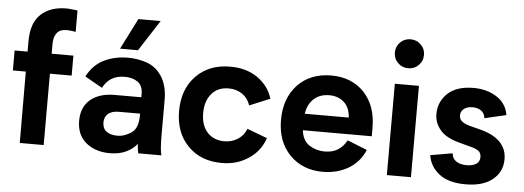

<svg xmlns="http://www.w3.org/2000/svg" viewBox="-50 -887 2837 1039"><g transform="rotate(5 1369.0 -367.0)"><path d="M333 -625Q333 -654.3 333 -741.2Q315.4 -744.1 299.8 -745.1Q284.2 -747.1 271.5 -747.1Q186.5 -747.1 134.8 -700.2Q83 -653.3 83 -550.8Q83 -532.2 83 -496.1Q65.4 -496.1 12.7 -496.1Q12.7 -492.2 12.7 -482.4Q12.7 -459 12.7 -387.7Q30.3 -387.7 83 -387.7Q83 -291 84 0Q116.2 0 213.9 0Q213.9 -96.7 213.9 -387.7Q243.2 -387.7 332 -387.7Q332 -415 332 -496.1Q302.7 -496.1 213.9 -496.1Q213.9 -509.8 213.9 -550.8Q213.9 -591.8 236.3 -615.2Q259.8 -639.6 333 -625Z M786.1 -723.6Q755.9 -723.6 665 -723.6Q644.5 -681.6 580.1 -555.7Q604.5 -555.7 677.7 -555.7Q704.1 -597.7 786.1 -723.6ZM853.5 0Q849.6 -11.7 846.7 -43.9Q844.7 -75.2 844.7 -112.3Q844.7 -175.8 844.7 -301.8Q844.7 -343.8 835 -376Q826.2 -408.2 809.6 -431.6Q780.3 -475.6 731.4 -493.2Q681.6 -510.7 627 -510.7Q557.6 -510.7 500 -483.4Q441.4 -456.1 406.2 -389.6Q437.5 -372.1 501 -335.9Q518.6 -370.1 546.9 -387.7Q576.2 -406.2 619.1 -406.2Q662.1 -406.2 689.5 -386.7Q717.8 -367.2 717.8 -321.3Q717.8 -315.4 717.8 -303.7Q681.6 -303.7 573.2 -303.7Q491.2 -303.7 442.4 -263.7Q393.6 -222.7 393.6 -148.4Q393.6 -71.3 444.3 -29.3Q495.1 12.7 573.2 12.7Q627 12.7 664.1 -5.9Q701.2 -24.4 720.7 -50.8Q721.7 -34.2 723.6 -21.5Q725.6 -7.8 727.5 0Q769.5 0 853.5 0ZM718.8 -205.1Q718.8 -132.8 680.7 -109.4Q643.6 -85 608.4 -85Q568.4 -85 546.9 -101.6Q525.4 -118.2 525.4 -150.4Q525.4 -179.7 544.9 -197.3Q565.4 -214.8 604.5 -214.8Q642.6 -214.8 718.8 -214.8Q718.8 -212.9 718.8 -205.1Z M927.7 -248Q927.7 -129.9 998 -58.6Q1067.4 12.7 1182.6 12.7Q1264.6 12.7 1327.1 -29.3Q1390.6 -71.3 1414.1 -142.6Q1377.9 -156.2 1304.7 -183.6Q1292 -148.4 1259.8 -127Q1227.5 -105.5 1185.5 -105.5Q1128.9 -105.5 1093.8 -142.6Q1058.6 -180.7 1058.6 -248Q1058.6 -313.5 1092.8 -353.5Q1126 -392.6 1185.5 -392.6Q1226.6 -392.6 1258.8 -371.1Q1291 -348.6 1302.7 -310.5Q1339.8 -326.2 1414.1 -356.4Q1394.5 -423.8 1333 -467.8Q1271.5 -510.7 1183.6 -510.7Q1068.4 -510.7 998 -438.5Q927.7 -366.2 927.7 -248Z M1978.5 -248Q1978.5 -367.2 1911.1 -439.5Q1842.8 -510.7 1732.4 -510.7Q1619.1 -510.7 1549.8 -438.5Q1481.4 -365.2 1481.4 -248Q1481.4 -129.9 1550.8 -58.6Q1620.1 12.7 1730.5 12.7Q1808.6 12.7 1870.1 -23.4Q1931.6 -60.5 1958 -126Q1921.9 -140.6 1850.6 -168.9Q1834 -136.7 1804.7 -117.2Q1775.4 -97.7 1730.5 -97.7Q1685.5 -97.7 1647.5 -122.1Q1610.4 -146.5 1604.5 -202.1Q1728.5 -202.1 1978.5 -202.1Q1978.5 -213.9 1978.5 -248ZM1730.5 -403.3Q1778.3 -403.3 1809.6 -376Q1841.8 -348.6 1845.7 -292Q1765.6 -292 1606.4 -292Q1615.2 -345.7 1647.5 -374Q1679.7 -403.3 1730.5 -403.3Z M2142.6 -585.9Q2175.8 -585.9 2198.2 -608.4Q2221.7 -630.9 2221.7 -665Q2221.7 -698.2 2198.2 -720.7Q2175.8 -743.2 2142.6 -743.2Q2109.4 -743.2 2086.9 -720.7Q2063.5 -698.2 2063.5 -665Q2063.5 -630.9 2086.9 -608.4Q2109.4 -585.9 2142.6 -585.9ZM2078.1 -496.1Q2078.1 -464.8 2078.1 -372.1Q2078.1 -279.3 2078.1 0Q2110.4 0 2209 0Q2209 -124 2209 -496.1Q2175.8 -496.1 2078.1 -496.1Z M2422.9 -148.4Q2392.6 -142.6 2302.7 -127.9Q2311.5 -67.4 2362.3 -27.3Q2412.1 12.7 2505.9 12.7Q2601.6 12.7 2653.3 -30.3Q2705.1 -72.3 2705.1 -140.6Q2705.1 -195.3 2669.9 -232.4Q2633.8 -269.5 2565.4 -288.1Q2543.9 -293.9 2501 -304.7Q2470.7 -313.5 2458 -325.2Q2444.3 -336.9 2444.3 -355.5Q2444.3 -378.9 2461.9 -392.6Q2480.5 -406.2 2508.8 -406.2Q2536.1 -406.2 2555.7 -392.6Q2574.2 -378.9 2577.1 -352.5Q2616.2 -362.3 2694.3 -379.9Q2683.6 -443.4 2630.9 -476.6Q2578.1 -510.7 2504.9 -510.7Q2414.1 -510.7 2365.2 -465.8Q2316.4 -419.9 2316.4 -352.5Q2316.4 -304.7 2348.6 -266.6Q2379.9 -227.5 2460.9 -207Q2482.4 -201.2 2526.4 -189.5Q2549.8 -182.6 2562.5 -171.9Q2574.2 -160.2 2574.2 -140.6Q2574.2 -115.2 2553.7 -102.5Q2533.2 -90.8 2503.9 -90.8Q2467.8 -90.8 2445.3 -106.4Q2423.8 -122.1 2422.9 -148.4Z"/></g></svg>

Font: BM-Biotif
Style: Bold
Weight: 400
Designer: Deni Anggara
Version: Version 1.000;PS 001.000;hotconv 1.0.88;makeotf.lib2.5.64776